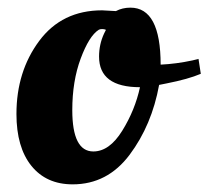

<svg xmlns="http://www.w3.org/2000/svg" viewBox="-20 -470 545 502"><path d="M170 12Q101 12 62 -36.5Q23 -85 23 -172Q23 -283 82.5 -363Q142 -443 247 -443L283 -441Q300 -450 321 -450Q400 -450 400 -301Q441 -303 483 -312L499 -316L505 -277Q472 -263 416 -252L396 -248Q377 -143 319 -65.5Q261 12 170 12ZM224 -74Q266 -74 299.5 -128Q333 -182 346 -242Q239 -242 239 -322Q239 -354 252 -382L257 -392Q253 -394 247 -394Q241 -394 238 -392Q213 -376 191 -317Q169 -258 169 -182Q169 -74 224 -74Z"/></svg>

Font: Oleo Script Swash Caps
Style: Regular
Weight: 400
Designer: Soytutype
Foundry: Soytutype
Version: Version 1.002